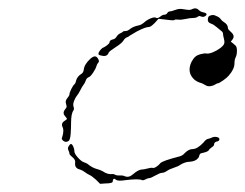

<svg xmlns="http://www.w3.org/2000/svg" viewBox="-20 -461 600 470"><path d="M498 -124Q504 -127 511 -125.5Q518 -124 517 -119Q516 -116 513 -115Q504 -114 504 -107Q504 -104 498.5 -100.5Q493 -97 491 -93Q488 -89 473 -86Q469 -85 468 -80.5Q467 -76 465 -74Q459 -66 444 -65Q434 -65 422 -58Q417 -54 406 -50.5Q395 -47 388.5 -42.5Q382 -38 377 -38Q372 -38 360.5 -31.5Q349 -25 345.5 -25Q342 -25 336.5 -22Q331 -19 328 -20Q320 -24 287 -20Q269 -17 264 -21Q259 -25 257.5 -22.5Q256 -20 256 -17Q256 -12 239 -12L225 -11L215 -21Q205 -30 199.5 -32.5Q194 -35 188 -39.5Q182 -44 176 -46Q162 -49 164 -63Q165 -70 157.5 -76Q150 -82 150 -85Q150 -88 147.5 -93Q145 -98 148 -103Q151 -108 153.5 -108.5Q156 -109 159 -103Q162 -97 162 -91Q162 -85 170.5 -75.5Q179 -66 185 -64Q191 -62 194 -60Q206 -50 218 -47Q223 -46 231 -42Q244 -33 256 -35Q259 -35 262.5 -33Q266 -31 273.5 -31.5Q281 -32 287 -29Q296 -26 305 -34Q319 -46 327 -46Q332 -46 341 -48.5Q350 -51 354 -50Q357 -49 363 -53Q369 -57 372 -61Q376 -67 419 -78Q427 -80 432 -86Q442 -96 451 -96Q463 -96 478 -112Q484 -120 489 -121Q494 -122 498 -124ZM201 -317Q208 -323 212 -323Q217 -323 220.5 -316.5Q224 -310 220 -307Q218 -305 216 -299Q214 -292 207.5 -282.5Q201 -273 197 -272Q192 -270 190 -264Q188 -258 184.5 -253.5Q181 -249 176.5 -240Q172 -231 168.5 -227Q165 -223 161.5 -214.5Q158 -206 160 -200Q162 -194 160 -191Q154 -183 154 -161Q154 -148 153 -133.5Q152 -119 148 -116Q141 -111 134 -117L131 -121L134 -132Q136 -142 134 -148Q128 -159 138 -165Q144 -169 144 -170Q144 -171 139 -177Q132 -185 140 -194Q144 -199 143 -201.5Q142 -204 141 -209.5Q140 -215 145 -221Q150 -227 150 -230Q150 -234 154.5 -243Q159 -252 162 -254.5Q165 -257 166 -263Q169 -274 179 -280Q184 -283 185 -290Q186 -303 201 -317ZM495 -423Q502 -426 509 -422Q517 -419 520 -414.5Q523 -410 528 -407Q538 -401 538 -392Q538 -389 545 -383Q557 -373 548 -363L545 -359L549 -356Q553 -353 556 -350Q560 -347 560 -337Q560 -327 557 -321Q554 -315 554 -306Q554 -292 540 -276Q536 -271 526 -264Q516 -257 513 -257Q511 -257 506.5 -254Q502 -251 495 -250Q488 -249 482 -253Q476 -257 470 -258.5Q464 -260 457 -265Q436 -283 449 -310Q454 -319 458 -322Q462 -326 471.5 -328.5Q481 -331 485 -330Q491 -329 501 -333Q511 -337 519.5 -343.5Q528 -350 529 -355Q530 -360 528 -367Q526 -374 526 -378Q526 -382 522 -385Q518 -388 510.5 -394.5Q503 -401 497 -403Q487 -406 489 -416Q490 -422 495 -423ZM451 -439Q460 -443 466 -437Q471 -432 477 -431Q483 -430 485 -427.5Q487 -425 483 -422Q478 -418 471 -421Q468 -423 464 -420Q460 -417 452.5 -417Q445 -417 434 -414.5Q423 -412 416 -413Q409 -414 407 -412Q405 -410 377 -414L368 -415L359 -405Q349 -395 345 -395Q336 -395 315 -384Q303 -377 298 -374Q295 -371 290.5 -369.5Q286 -368 282 -361.5Q278 -355 263 -345.5Q248 -336 246 -332Q242 -321 228 -325Q221 -326 221 -329Q221 -333 225.5 -338.5Q230 -344 234 -345Q238 -347 243 -351Q248 -355 248 -357Q248 -363 258 -365Q262 -366 265.5 -371.5Q269 -377 274.5 -379.5Q280 -382 281 -383.5Q282 -385 287 -385Q292 -385 297 -389Q305 -396 320 -399Q326 -400 334 -407Q341 -413 350 -416.5Q359 -420 363 -417Q367 -416 372.5 -420.5Q378 -425 382.5 -425Q387 -425 389.5 -429Q392 -433 395.5 -433Q399 -433 408.5 -436.5Q418 -440 425 -439Q434 -438 439 -437Q446 -436 451 -439Z"/></svg>

Font: TT2020 Style D
Style: Italic
Weight: 400
Italic angle: -15°
Version: Version 0.2.000